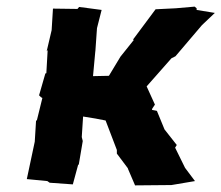

<svg xmlns="http://www.w3.org/2000/svg" viewBox="-20 -553 669 580"><path d="M108 -257 91 -188 89 -190 85 -125 61 -12 123 -6 130 -1 200 4 216 -55 218 -56 230 -127 227 -139 231 -201C244 -199 256 -197 268 -195L299 -189C310 -159 322 -130 333 -100V-89L366 -45L367 -42L388 7L498 6L569 -6L539 -46L509 -107L514 -115L477 -162L454 -218L450 -219L439 -221L440 -225L448 -237L423 -292L498 -377L510 -383L590 -477L629 -514L574 -523V-528L568 -533L511 -528L450 -525L383 -435L381 -436L384 -432L344 -382L309 -324L261 -323L268 -399V-397L273 -468L287 -523L219 -532L214 -526L140 -527L136 -462L121 -398L124 -402L120 -332L117 -331L98 -265C102 -262 103 -259 108 -257Z"/></svg>

Font: Asimov Print
Style: DIt
Weight: 250
Width: 0
Designer: Google
Version: Version 2.000980: 2014